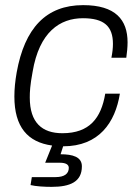

<svg xmlns="http://www.w3.org/2000/svg" viewBox="-20 -558 533 748"><path d="M181 170C254 170 299 150 299 90C299 53 263 43 216 43L226 12C366 12 429 -81 447 -193H390C374 -98 329 -39 223 -39C144 -39 96 -80 96 -178C96 -200 97 -224 107 -278C133 -434 214 -487 303 -487C385 -487 420 -456 420 -387C420 -371 418 -353 414 -333H472C475 -354 477 -375 477 -393C477 -481 430 -538 304 -538C159 -538 76 -448 45 -276C39 -242 36 -211 36 -182C36 -63 88 -4 183 9L156 76H213C238 76 248 84 248 96C248 118 232 132 196 132H104L99 163C119 168 153 170 181 170Z"/></svg>

Font: Archivo ExtraLight
Style: Italic
Weight: 200
Italic angle: -10°
Designer: Hector Gatti
Foundry: Omnibus-Type
Version: Version 2.001